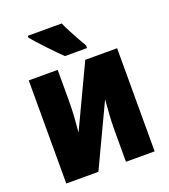

<svg xmlns="http://www.w3.org/2000/svg" viewBox="-139 -867 854 968"><g transform="rotate(-20 287.5 -383.0)"><path d="M205.1 -553.2V-390.1Q205.1 -348.6 202.9 -311.3Q200.7 -273.9 195.8 -220.2L353 -553.2H523.9V0H370.1V-173.8Q370.1 -212.9 372.8 -251.7Q375.5 -290.5 378.9 -332L222.2 0H49.8V-553.2ZM304.2 -766.1Q312.5 -746.6 327.6 -717.5Q342.8 -688.5 357.9 -661.4Q373 -634.3 381.8 -620.1V-606H263.2Q251 -617.2 231.4 -637.5Q211.9 -657.7 190.2 -680.4Q168.5 -703.1 150.1 -723.6Q131.8 -744.1 122.1 -755.9V-766.1Z"/></g></svg>

Font: Open Sans Condensed ExtraBold
Style: Regular
Weight: 800
Width: 3
Designer: Monotype Design Team
Foundry: Monotype Imaging Inc.
Version: Version 3.000; ttfautohint (v1.8.4)